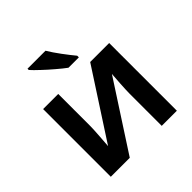

<svg xmlns="http://www.w3.org/2000/svg" viewBox="-198 -926 1087 1087"><g transform="rotate(-45 345.5 -383.0)"><path d="M180.2 -766.1V-755.9C190.9 -743.7 206.5 -728 227.1 -709C247.1 -689.9 268.6 -670.9 290.5 -652.3C312.5 -633.3 331.5 -618.2 348.1 -606H431.2V-619.1C401.4 -654.8 349.1 -723.1 324.2 -766.1ZM202.1 -542H81.1V0H232.9L497.1 -407.2C495.1 -380.9 488.8 -297.4 488.8 -254.9V0H609.9V-542H458L192.9 -133.8C194.3 -154.8 202.1 -250 202.1 -284.2Z"/></g></svg>

Font: Noto Reveo Sans
Style: Regular
Weight: 600
Designer: Monotype Design Team
Foundry: Monotype Imaging Inc.
Version: Version 2.007